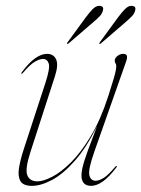

<svg xmlns="http://www.w3.org/2000/svg" viewBox="-20 -612 471 640"><path d="M369 -58.5Q370.5 -57 368 -54Q344 -22 323 -7.2Q302 7.5 284 7.5Q251.5 7.5 251.5 -27.5Q251.5 -46 261.8 -77.8Q272 -109.5 284.5 -141.2Q297 -173 303.5 -191.5Q268 -119.5 229.2 -75.8Q190.5 -32 153.5 -12.2Q116.5 7.5 86.5 7.5Q57.5 7.5 48.2 -8.2Q39 -24 43.2 -51.2Q47.5 -78.5 58.5 -112.5L131 -334.5Q147.5 -385 142.5 -400.2Q137.5 -415.5 123 -415.5Q112 -415.5 95.8 -406Q79.5 -396.5 56 -368.5Q53.5 -365 51.5 -366.5Q50 -368 52.5 -371Q76.5 -403.5 97.5 -418Q118.5 -432.5 136.5 -432.5Q158.5 -432.5 167 -414.2Q175.5 -396 163 -357.5L81.5 -105.5Q63 -48.5 71 -28Q79 -7.5 105 -7.5Q124 -7.5 153.5 -22.5Q183 -37.5 216.8 -71Q250.5 -104.5 283.2 -159.2Q316 -214 341.5 -293.5Q353.5 -330.5 359 -349.8Q364.5 -369 366 -377.5Q367.5 -386 367.5 -391.5Q367.5 -397.5 365 -401Q362.5 -404.5 362.5 -410.5Q362.5 -418 371.2 -425.2Q380 -432.5 390.5 -432.5Q402 -432.5 403.2 -425Q404.5 -417.5 399.5 -404.5L294.5 -106.5Q273.5 -47 277.8 -28.2Q282 -9.5 299 -9.5Q310.5 -9.5 326 -19.2Q341.5 -29 364.5 -56.5Q367.5 -60 369 -58.5ZM265.5 -553.5Q278.5 -571 289.2 -581.8Q300 -592.5 310.5 -592.5Q327.5 -592.5 323 -577Q320.5 -566.5 312.5 -558Q304.5 -549.5 292 -539L209 -467.5Q205.5 -464.5 204 -466Q202.5 -467.5 205.5 -471.5ZM373 -553.5Q386 -571 396.8 -581.8Q407.5 -592.5 417.5 -592.5Q435 -592.5 430.5 -577Q428 -566.5 419.8 -558Q411.5 -549.5 399.5 -539L316.5 -467.5Q313 -464.5 311.5 -466Q310 -467.5 313 -471.5Z"/></svg>

Font: Fraunces 144pt S000 Thin
Style: Italic
Weight: 100
Italic angle: -16°
Version: Version 1.000; ttfautohint (v1.8.3)